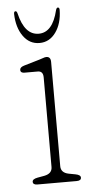

<svg xmlns="http://www.w3.org/2000/svg" viewBox="-48 -649 338 680"><g transform="rotate(-5 121.0 -309.0)"><path d="M143.5 -428V-57.5Q143.5 -34 171 -28.5L195 -24Q213 -20.5 213 -11Q213 0 197 0H57.5Q41.5 0 41.5 -11Q41.5 -20.5 59.5 -24L84.5 -28.5Q112.5 -34 112.5 -57.5V-376Q112.5 -399 92.5 -398.5H47.5Q32 -398 32 -409.5Q32 -419 47 -423.5L103 -440Q108.5 -441.5 115.8 -444.2Q123 -447 128 -447Q143.5 -447 143.5 -428ZM108.7 -531.5Q158.3 -531.5 176.9 -609.5Q179.4 -618 183.9 -618Q189.7 -618 189.7 -609Q188.9 -560.5 166.5 -529.5Q144.2 -498.5 108.7 -498.5Q73.1 -498.5 51 -529.5Q28.9 -560.5 27.7 -609Q27.7 -618 33.5 -618Q38 -618 40.1 -609.5Q58.7 -531.5 108.7 -531.5Z"/></g></svg>

Font: Fraunces 72pt SuperSoft Thin
Style: Regular
Weight: 100
Version: Version 1.000;[b76b70a41]